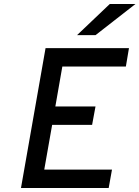

<svg xmlns="http://www.w3.org/2000/svg" viewBox="-20 -941 698 961"><path d="M85 0 208 -700H625.5L610 -608H292L257 -408H458L441 -316H241L201.5 -92H540.5L524 0ZM365.5 -765 529.5 -921H658L458 -765Z"/></svg>

Font: Overpass Medium
Style: Italic
Weight: 500
Italic angle: -10°
Designer: Delve Withrington, Dave Bailey, Thomas Jockin
Foundry: Delve Fonts LLC
Version: Version 4.000